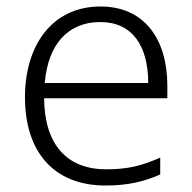

<svg xmlns="http://www.w3.org/2000/svg" viewBox="-20 -562 592 592"><path d="M290 -542C142 -542 57 -424 57 -262C57 -95 145 10 305 10C373 10 421 -1 474 -24V-76C415 -50 373 -40 307 -40C185 -40 117 -118 116 -259H496V-298C496 -440 426 -542 290 -542ZM289 -494C390 -494 437 -418 437 -306H118C128 -427 191 -494 289 -494Z"/></svg>

Font: Noto Sans Gujarati UI Light
Style: Regular
Weight: 300
Designer: Jelle Bosma - Monotype Design Team, Universal Thirst
Foundry: Monotype Imaging Inc.
Version: Version 2.106